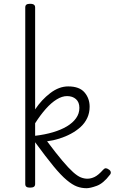

<svg xmlns="http://www.w3.org/2000/svg" viewBox="-20 -973 604 1011"><path d="M436 18Q409 18 385 9Q361 0 331 -25Q301 -50 261.5 -98Q222 -146 165 -224V-4Q165 6 158.5 10.5Q152 15 138 15Q125 15 119 10.5Q113 6 113 -4V-934Q113 -944 119 -948.5Q125 -953 138 -953Q148 -953 153.5 -951Q159 -949 162 -945Q165 -941 165 -934V-397Q199 -448 245 -483Q291 -518 339 -518Q398 -518 425 -486.5Q452 -455 452 -411Q452 -379 439.5 -352Q427 -325 404.5 -304.5Q382 -284 353 -268.5Q324 -253 292 -243Q260 -233 228 -229Q275 -166 308.5 -126.5Q342 -87 365 -66.5Q388 -46 405.5 -39Q423 -32 440 -32Q459 -32 478.5 -41.5Q498 -51 523 -79Q530 -87 537 -87Q544 -87 552 -81Q561 -76 563 -68Q565 -60 559 -53Q524 -7 489.5 5.5Q455 18 436 18ZM165 -258Q216 -264 258.5 -276.5Q301 -289 332 -307.5Q363 -326 380.5 -350.5Q398 -375 398 -405Q398 -435 380 -451Q362 -467 333 -467Q307 -467 278.5 -449.5Q250 -432 221.5 -400Q193 -368 165 -324Z"/></svg>

Font: Playwrite US Modern ExtraLight
Style: Regular
Weight: 250
Designer: Veronika Burian, José Scaglione
Foundry: TypeTogether
Version: Version 1.003